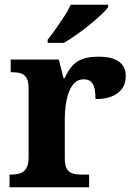

<svg xmlns="http://www.w3.org/2000/svg" viewBox="-20 -786 563 806"><path d="M20 0V-53H23Q46 -53 62.9 -58Q79.9 -63 89.9 -78.5Q100 -94 100 -125V-415Q100 -445 91 -459.5Q82 -474 66 -478.5Q50 -483 28 -483H25V-536H227L246.5 -458H251.7Q265 -488 282 -508Q299 -528 325.5 -538Q352 -548 393 -548Q451.6 -548 479.8 -526.9Q508 -505.8 508 -467Q508 -421 474.5 -395.5Q441 -370 381 -370Q381 -398 376.5 -416Q372 -434 361.3 -443.5Q350.6 -453 332 -453Q306 -453 290 -435Q274 -417 266 -390.5Q258 -364 255 -337Q252 -310 252 -293V-120Q252 -91 261 -76.5Q270 -62 286 -57.5Q302 -53 322 -53H354V0ZM180 -619Q195 -638 213.5 -664Q232 -690 249.5 -717Q267 -744 277 -766H434V-756Q425 -743 403.5 -723Q382 -703 355 -681Q328 -659 300 -639.5Q272 -620 248 -606H180Z"/></svg>

Font: Noto Serif Armenian
Style: Regular
Weight: 400
Designer: Monotype Design Team
Foundry: Monotype Imaging Inc.
Version: Version 2.007